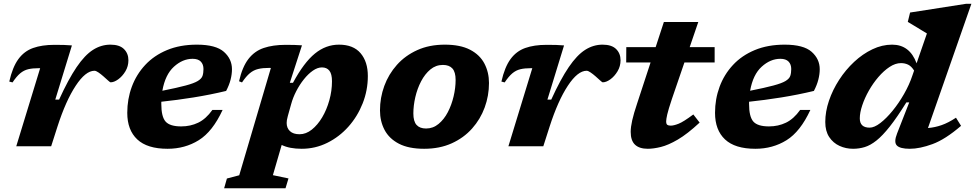

<svg xmlns="http://www.w3.org/2000/svg" viewBox="-20 -765 5100 1004"><path d="M190 -408.5H183.5Q150.5 -408.5 127.5 -403Q104.5 -397.5 85.5 -381.5Q66.5 -365.5 45.5 -334L28.5 -338.5Q45.5 -414 76 -455.8Q106.5 -497.5 153 -514Q199.5 -530.5 264 -530.5Q295.5 -530.5 314 -530Q332.5 -529.5 356 -527.5L269 -244H289Q337.5 -350.5 380.5 -413.8Q423.5 -477 466.2 -504.2Q509 -531.5 557.5 -531.5Q605 -531.5 628.2 -508.5Q651.5 -485.5 651.5 -450Q651.5 -418.5 635.8 -392.2Q620 -366 598.2 -350.2Q576.5 -334.5 558 -334.5Q555.5 -334.5 544 -345Q532.5 -355.5 520 -366.5Q507.5 -377.5 494.8 -386.2Q482 -395 474 -395Q427.5 -395 375.8 -316.5Q324 -238 280.5 -103L247.5 0H65Z M1144 -190Q1091.5 -76.5 1019.2 -31.8Q947 13 856.5 13Q750 13 697.8 -36Q645.5 -85 645.5 -175Q645.5 -247 669.2 -311.2Q693 -375.5 739.2 -425.2Q785.5 -475 853.5 -503.2Q921.5 -531.5 1009.5 -531.5Q1108.5 -531.5 1150.8 -494Q1193 -456.5 1193 -403Q1193 -377 1185.8 -348.5Q1178.5 -320 1162.5 -289.5Q1079.5 -269.5 992.2 -255.5Q905 -241.5 823.5 -233Q823.5 -227.5 823.5 -221.5Q823.5 -154.5 846 -129.2Q868.5 -104 927.5 -104Q976 -104 1016.5 -123.5Q1057 -143 1090.5 -190ZM987 -457.5Q935 -457.5 889.5 -416.2Q844 -375 829 -290.5Q907 -306 950.8 -317.8Q994.5 -329.5 1014.2 -341.5Q1034 -353.5 1039 -368.2Q1044 -383 1044 -404Q1044 -428.5 1030 -443Q1016 -457.5 987 -457.5Z M1488.5 168 1473 219.5H1152L1166.5 168.5L1231 151.5L1396.5 -409.5Q1393.5 -410 1388.5 -410Q1354 -410 1330 -404.2Q1306 -398.5 1286.5 -382.2Q1267 -366 1245.5 -334L1230 -340Q1247 -415 1279 -456.5Q1311 -498 1359.2 -514.2Q1407.5 -530.5 1473 -530.5Q1500.5 -530.5 1519 -530Q1537.5 -529.5 1559 -528L1495.5 -332H1512Q1569.5 -438.5 1626.8 -485Q1684 -531.5 1752.5 -531.5Q1827.5 -531.5 1865.5 -486.8Q1903.5 -442 1903.5 -367.5Q1903.5 -293 1876.5 -224.5Q1849.5 -156 1801.8 -102.5Q1754 -49 1691.2 -18Q1628.5 13 1557.5 13Q1494 13 1453 -7L1407 151ZM1485 -158Q1481.5 -145 1480.2 -137Q1479 -129 1479 -122Q1479 -95.5 1496.2 -79.2Q1513.5 -63 1546.5 -63Q1580 -63 1610.5 -87.2Q1641 -111.5 1664.8 -151.5Q1688.5 -191.5 1702.2 -240.8Q1716 -290 1716 -340Q1716 -378 1702.5 -395.2Q1689 -412.5 1663.5 -412.5Q1640.5 -412.5 1616 -395.5Q1591.5 -378.5 1569 -350.2Q1546.5 -322 1529 -288Q1511.5 -254 1502.5 -220.5Z M2306 -531.5Q2387 -531.5 2438 -505Q2489 -478.5 2513 -432.8Q2537 -387 2537 -331Q2537 -264.5 2514.5 -203Q2492 -141.5 2448.5 -92.8Q2405 -44 2342 -15.5Q2279 13 2198 13Q2117 13 2066 -13.5Q2015 -40 1991 -85.5Q1967 -131 1967 -187.5Q1967 -254 1989.5 -315.5Q2012 -377 2055.5 -425.8Q2099 -474.5 2162 -503Q2225 -531.5 2306 -531.5ZM2208 -93Q2244.5 -93 2273.2 -116.8Q2302 -140.5 2321.8 -178.5Q2341.5 -216.5 2352 -261Q2362.5 -305.5 2362.5 -347Q2362.5 -388 2345.8 -406.8Q2329 -425.5 2296 -425.5Q2259 -425.5 2230.5 -401.8Q2202 -378 2182 -339.8Q2162 -301.5 2151.8 -257.2Q2141.5 -213 2141.5 -171.5Q2141.5 -130.5 2158.2 -111.8Q2175 -93 2208 -93Z M2763.5 -408.5H2757Q2724 -408.5 2701 -403Q2678 -397.5 2659 -381.5Q2640 -365.5 2619 -334L2602 -338.5Q2619 -414 2649.5 -455.8Q2680 -497.5 2726.5 -514Q2773 -530.5 2837.5 -530.5Q2869 -530.5 2887.5 -530Q2906 -529.5 2929.5 -527.5L2842.5 -244H2862.5Q2911 -350.5 2954 -413.8Q2997 -477 3039.8 -504.2Q3082.5 -531.5 3131 -531.5Q3178.5 -531.5 3201.8 -508.5Q3225 -485.5 3225 -450Q3225 -418.5 3209.2 -392.2Q3193.5 -366 3171.8 -350.2Q3150 -334.5 3131.5 -334.5Q3129 -334.5 3117.5 -345Q3106 -355.5 3093.5 -366.5Q3081 -377.5 3068.2 -386.2Q3055.5 -395 3047.5 -395Q3001 -395 2949.2 -316.5Q2897.5 -238 2854 -103L2821 0H2638.5Z M3493.5 -247.5Q3475 -192 3469.2 -166.8Q3463.5 -141.5 3463.5 -130.5Q3463.5 -116.5 3469.5 -112.2Q3475.5 -108 3487.5 -108Q3503 -108 3528.5 -118Q3554 -128 3605.5 -166.5L3638.5 -124Q3574.5 -64.5 3524.5 -35.2Q3474.5 -6 3435.8 3.5Q3397 13 3367.5 13Q3323.5 13 3300.8 -8.2Q3278 -29.5 3278 -75.5Q3278 -100.5 3286 -136Q3294 -171.5 3312 -225L3382 -438.5H3254.5L3255 -518.5H3408.5L3451.5 -650H3631.5L3586.5 -518.5H3717V-438.5H3559Z M4217.5 -190Q4165 -76.5 4092.8 -31.8Q4020.5 13 3930 13Q3823.5 13 3771.2 -36Q3719 -85 3719 -175Q3719 -247 3742.8 -311.2Q3766.5 -375.5 3812.8 -425.2Q3859 -475 3927 -503.2Q3995 -531.5 4083 -531.5Q4182 -531.5 4224.2 -494Q4266.5 -456.5 4266.5 -403Q4266.5 -377 4259.2 -348.5Q4252 -320 4236 -289.5Q4153 -269.5 4065.8 -255.5Q3978.5 -241.5 3897 -233Q3897 -227.5 3897 -221.5Q3897 -154.5 3919.5 -129.2Q3942 -104 4001 -104Q4049.5 -104 4090 -123.5Q4130.5 -143 4164 -190ZM4060.5 -457.5Q4008.5 -457.5 3963 -416.2Q3917.5 -375 3902.5 -290.5Q3980.5 -306 4024.2 -317.8Q4068 -329.5 4087.8 -341.5Q4107.5 -353.5 4112.5 -368.2Q4117.5 -383 4117.5 -404Q4117.5 -428.5 4103.5 -443Q4089.5 -457.5 4060.5 -457.5Z M5005.5 -107Q4923 -36 4856.2 -11.5Q4789.5 13 4737.5 13Q4686.5 13 4669.8 -4.2Q4653 -21.5 4671 -67L4734.5 -229.5H4719.5Q4671 -151.5 4633 -103.5Q4595 -55.5 4563.2 -30.2Q4531.5 -5 4502 4Q4472.5 13 4441 13Q4403 13 4369.8 -2.2Q4336.5 -17.5 4316 -48.5Q4295.5 -79.5 4295.5 -127Q4295.5 -181.5 4314.8 -238.2Q4334 -295 4368 -347.5Q4402 -400 4446.5 -441.5Q4491 -483 4541.8 -507.2Q4592.5 -531.5 4645 -531.5Q4737 -531.5 4773 -434L4827 -590Q4818 -595.5 4799.8 -606.5Q4781.5 -617.5 4761.5 -629.8Q4741.5 -642 4727 -650.5L4739 -699.5L5031 -745H5059.5L4832.5 -95.5Q4869 -98.5 4904 -110.8Q4939 -123 4979 -149.5ZM4476 -146Q4476 -97.5 4527.5 -97.5Q4552 -97.5 4583.5 -121.8Q4615 -146 4647.5 -185.8Q4680 -225.5 4707.5 -273.8Q4735 -322 4751 -370L4760 -396Q4745.5 -419 4728.5 -427Q4711.5 -435 4691.5 -435Q4662 -435 4631.8 -415Q4601.5 -395 4573.5 -362.5Q4545.5 -330 4523.5 -291.2Q4501.5 -252.5 4488.8 -214.2Q4476 -176 4476 -146Z"/></svg>

Font: Newsreader 6pt
Style: Bold Italic
Weight: 700
Italic angle: -17°
Designer: Hugues Gentile
Foundry: Production Type
Version: Version 1.003; ttfautohint (v1.8.3)